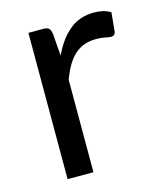

<svg xmlns="http://www.w3.org/2000/svg" viewBox="-85 -579 534 642"><g transform="rotate(-15 182.0 -258.0)"><path d="M155 -405Q179 -457 214 -486.2Q249 -515.5 299.5 -515.5Q315.5 -515.5 330.2 -512Q345 -508.5 356.5 -501L350 -434.5Q347 -422 335 -422Q328 -422 314.5 -425Q301 -428 284 -428Q260 -428 241.2 -421Q222.5 -414 207.8 -400.2Q193 -386.5 181.2 -366.2Q169.5 -346 160 -320V0H70.5V-506.5H121.5Q136 -506.5 141.5 -501Q147 -495.5 149 -482Z"/></g></svg>

Font: TypoPRO Lato
Style: Regular
Weight: 400
Designer: Lukasz Dziedzic with Adam Twardoch and Botio Nikoltchev
Foundry: tyPoland Lukasz Dziedzic
Version: Version 2.010; 2014-09-01; http://www.latofonts.com/